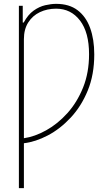

<svg xmlns="http://www.w3.org/2000/svg" viewBox="-20 -744 557 996"><path d="M271 -724Q339 -724 382.5 -691Q426 -658 447.5 -599Q469 -540 469 -462Q469 -357 435.5 -275Q402 -193 347 -134Q292 -75 228 -41.5Q164 -8 104 -1V232H78V-714H98V-627H103Q125 -668 154.5 -689Q184 -710 215 -717Q246 -724 271 -724ZM271 -699Q225 -699 187 -681Q149 -663 126.5 -627.5Q104 -592 104 -541V-27Q160 -35 219.5 -68Q279 -101 329.5 -157Q380 -213 411 -290Q442 -367 442 -463Q442 -576 395 -637.5Q348 -699 271 -699Z"/></svg>

Font: Noto Sans ExtraCondensed Thin
Style: Regular
Weight: 100
Width: 2
Designer: Monotype Design Team
Foundry: Monotype Imaging Inc.
Version: Version 2.013; ttfautohint (v1.8.4.7-5d5b)